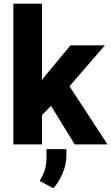

<svg xmlns="http://www.w3.org/2000/svg" viewBox="-20 -770 593 1024"><path d="M378.4 0 252.4 -205.1 204.1 -156.7V0H51.3V-750.5H204.1V-343.3L225.6 -371.1L356 -528.3H539.6L350.6 -310.1L553.2 0ZM334 25.4V60.1Q334 107.4 313.5 155.3Q293 203.1 264.6 233.9L191.4 195.3Q207.5 168.9 217.8 139.9Q228 110.8 228 67.9V25.4Z"/></svg>

Font: Vazirmatn FD ExtraBold
Style: Regular
Weight: 800
Designer: Saber Rastikerdar
Foundry: Saber Rastikerdar
Version: Version 33.003